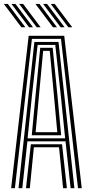

<svg xmlns="http://www.w3.org/2000/svg" viewBox="-34 -988 474 1008"><path d="M24.5 0 116.5 -800H303.2L395.2 0H375.5L286.2 -784H133.5L44.2 0ZM102.5 0 128 -230.5H291.8L317.2 0H297.2L276 -214.8H143.8L122.5 0ZM63.2 0 146.5 -768H273.2L356.5 0H336.8L310 -246H109.8L83 0ZM110.8 -261.8H308L284.8 -490.5L256.2 -752H163.5L134.2 -490.5ZM132.8 -278 153 -490.5 177.2 -737H242.5L267.2 -490.5L287 -278ZM153 -293.8H266.8L248.8 -490.5L227.2 -721H192.5L171 -490.5ZM158.5 -845 66.5 -967.5H87.2L179.2 -845ZM78.2 -845 -14 -967.5H7L99 -845ZM118.2 -845 26.2 -967.5H47.2L139.2 -845ZM324.5 -845 232.5 -967.5H253.2L345.2 -845ZM244 -845 152 -967.5H173L265 -845ZM284.2 -845 192.2 -967.5H213L305 -845Z"/></svg>

Font: Big Shoulders Inline Text Thin SemiBold
Style: Regular
Weight: 600
Version: Version 2.002